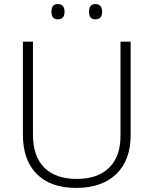

<svg xmlns="http://www.w3.org/2000/svg" viewBox="-20 -920 759 950"><path d="M626.5 -713.9V-252Q626.5 -127 554.9 -58.6Q483.4 9.8 357.4 9.8Q230 9.8 161.6 -59.3Q93.3 -128.4 93.3 -253.9V-713.9H143.1V-253.9Q143.1 -146.5 199.2 -90.6Q255.4 -34.7 359.9 -34.7Q462.9 -34.7 519.5 -89.8Q576.2 -145 576.2 -247.1V-713.9ZM234.4 -862.3Q234.4 -899.9 266.1 -899.9Q283.7 -899.9 291.5 -889.6Q299.3 -879.4 299.3 -862.3Q299.3 -824.2 266.1 -824.2Q234.4 -824.2 234.4 -862.3ZM420.4 -862.3Q420.4 -899.9 452.1 -899.9Q469.2 -899.9 477.3 -889.6Q485.4 -879.4 485.4 -862.3Q485.4 -824.2 452.1 -824.2Q420.4 -824.2 420.4 -862.3Z"/></svg>

Font: Open Sans Light
Style: Regular
Weight: 300
Designer: Monotype Design Team
Foundry: Monotype Imaging Inc.
Version: Version 3.000; ttfautohint (v1.8.4)